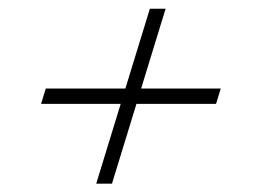

<svg xmlns="http://www.w3.org/2000/svg" viewBox="-20 -482 615 451"><path d="M206 -50.5 263.5 -238H76.5L87.5 -274H274.5L332 -461.5H369L311.5 -274H498.5L487.5 -238H300.5L243 -50.5Z"/></svg>

Font: Newsreader 72pt Medium
Style: Italic
Weight: 500
Italic angle: -17°
Designer: Hugues Gentile
Foundry: Production Type
Version: Version 1.003; ttfautohint (v1.8.3)